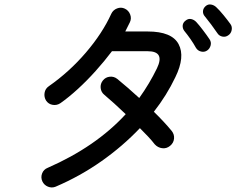

<svg xmlns="http://www.w3.org/2000/svg" viewBox="-20 -811 1066 866"><path d="M231 31Q214 38 196.5 31Q179 24 171 7Q163 -11 170 -29Q177 -47 195 -54Q412 -149 547 -296Q520 -322 495 -344.5Q470 -367 451 -383Q436 -395 434 -414Q432 -433 444 -448Q456 -463 475 -465Q494 -467 509 -455Q531 -437 556.5 -415Q582 -393 608 -369Q654 -433 688 -503Q725 -580 646 -580H485Q451 -535 411.5 -491Q372 -447 331 -409.5Q290 -372 253 -346Q237 -335 218 -338Q199 -341 188 -357Q178 -373 181 -392Q184 -411 200 -422Q293 -487 367.5 -574Q442 -661 482 -749Q490 -766 508 -773Q526 -780 543 -772Q560 -764 567 -746Q574 -728 566 -711Q557 -692 545 -669H646Q755 -669 785.5 -612Q816 -555 771 -463Q732 -381 674 -307Q722 -260 754 -221Q767 -205 765 -185.5Q763 -166 747 -153Q731 -140 711.5 -142.5Q692 -145 678 -160Q665 -177 647.5 -195.5Q630 -214 611 -233Q533 -151 437 -83.5Q341 -16 231 31ZM1010 -652Q998 -643 983 -646Q968 -649 960 -662Q947 -681 932.5 -700.5Q918 -720 904 -737Q895 -747 895.5 -760Q896 -773 907 -783Q918 -793 932 -790.5Q946 -788 956 -778Q970 -765 988 -743Q1006 -721 1019 -703Q1028 -691 1025 -675.5Q1022 -660 1010 -652ZM914 -583Q902 -575 887 -578.5Q872 -582 864 -595Q853 -615 839 -635Q825 -655 811 -672Q803 -683 804 -696Q805 -709 817 -718Q829 -728 842.5 -725Q856 -722 866 -711Q878 -698 895.5 -675Q913 -652 925 -634Q934 -621 930 -606Q926 -591 914 -583Z"/></svg>

Font: Zen Maru Gothic Medium
Style: Regular
Weight: 500
Designer: Yoshimichi Ohira
Foundry: Positype
Version: Version 1.001